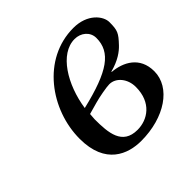

<svg xmlns="http://www.w3.org/2000/svg" viewBox="-137 -630 771 771"><g transform="rotate(-45 248.0 -245.0)"><path d="M80 -169C80 -22 175 12 249 12C382 12 484 -57 484 -149C484 -232 420 -263 361 -268V-270C411 -283 440 -305 457 -323C491 -359 496 -369 496 -416C496 -450 457 -502 377 -502C200 -502 80 -333 80 -169ZM178 -182C178 -189 180 -202 180 -210L230 -224C254 -231 303 -240 319 -240C357 -240 387 -203 387 -157C387 -68 327 -30 270 -30C184 -30 178 -104 178 -182ZM182 -242C199 -358 265 -467 349 -467C384 -467 414 -443 414 -408C414 -327 351 -282 182 -242Z"/></g></svg>

Font: Heuristica
Style: Italic
Weight: 400
Italic angle: -13°
Version: Version 1.0.1